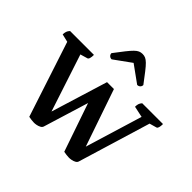

<svg xmlns="http://www.w3.org/2000/svg" viewBox="-206 -1136 1388 1388"><g transform="rotate(45 488.0 -441.5)"><path d="M307.3 12Q297.5 12 280.3 10Q263.1 8 252.9 5.5L55.1 -597.7L89.7 -565.7L2.5 -586.4Q2.5 -603.1 6.8 -615.9Q11 -628.7 22.9 -641.5H267Q267 -619.7 263 -606.2Q259 -592.7 251 -590.7L173.7 -568.1L186 -602.7L348.6 -107.3H331.1L473.2 -569.1H543.7L702.4 -107.3H687.2L836.4 -597.7L836.5 -566.3L742 -586.4Q742 -603.1 745.7 -615.6Q749.4 -628.1 760.9 -641H973.6Q973.6 -619.1 969.6 -605.6Q965.6 -592.1 957.6 -590.1L884.1 -569.2L911.1 -602.2L734.5 -19.5Q731 -7.7 718.1 -0.6Q705.1 6.5 690.2 9.3Q675.2 12 664.9 12Q655.2 12 637.9 10Q620.7 8 610.5 5.5L462.7 -424.5H501.2L376.9 -19.5Q373.4 -7.7 360.2 -0.6Q347 6.5 332.3 9.3Q317.6 12 307.3 12ZM511.2 -895.2Q528 -895.2 541.8 -889.1Q555.6 -883 572.3 -866.7Q589.1 -850.4 612.8 -819.8Q636.5 -789.2 673.7 -739.9Q673.7 -726.8 664.8 -717.9Q656 -708.9 641.4 -708.9L498.3 -812.3H523L379.9 -708.9Q365.8 -708.9 356.7 -717.9Q347.5 -726.8 347.5 -739.9Q384.7 -789.2 408.9 -819.8Q433.2 -850.4 449.7 -866.7Q466.2 -883 480.3 -889.1Q494.3 -895.2 511.2 -895.2Z"/></g></svg>

Font: Pitagon Serif
Style: Regular
Weight: 400
Designer: Travis Tran
Foundry: Pitagon
Version: Version 1.000;gftools[0.9.26]